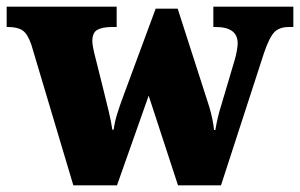

<svg xmlns="http://www.w3.org/2000/svg" viewBox="-26 -556 900 576"><path d="M68 -422Q57 -454 42 -464.5Q27 -475 -2 -475H-6V-536H324V-475H311Q281 -475 266 -466.5Q251 -458 251 -433Q251 -425 253.5 -412Q256 -399 259 -388L284 -288Q293 -252 300.5 -220.5Q308 -189 311 -167H315Q318 -190 325.5 -214Q333 -238 340 -257L441 -530H507L602 -235Q607 -218 611 -199Q615 -180 616 -166H620Q624 -189 628 -205.5Q632 -222 638 -241L678 -376Q682 -389 684.5 -403.5Q687 -418 687 -426Q687 -475 621 -475H614V-536H854V-475H841Q812 -475 797 -459.5Q782 -444 766 -397L637 0H508L420 -269L325 0H194Z"/></svg>

Font: Noto Serif Telugu Black
Style: Regular
Weight: 900
Designer: Jelle Bosma - Monotype Design Team
Foundry: Monotype Imaging Inc.
Version: Version 2.005; ttfautohint (v1.8.4.7-5d5b)